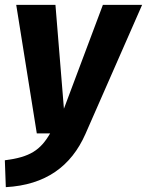

<svg xmlns="http://www.w3.org/2000/svg" viewBox="-36 -551 607 793"><path d="M551 -531H389L228 -102L193 -531H31L116 0H171C131 69 88 98 -16 111L-12 222C152 213 258 136 317 2Z"/></svg>

Font: Fira Sans
Style: Bold Italic
Weight: 700
Italic angle: -8°
Designer: bBox Type GmbH & Carrois Corporate GbR & Edenspiekermann AG
Foundry: bBox Type GmbH & Carrois Corporate GbR & Edenspiekermann AG
Version: Version 4.301;PS 004.301;hotconv 1.0.88;makeotf.lib2.5.64775